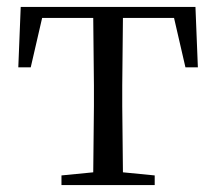

<svg xmlns="http://www.w3.org/2000/svg" viewBox="-20 -536 626 556"><path d="M249 0H428V-28L336 -37L334 -229V-288L336 -484H484L517 -341H553L546 -516H40L33 -341H69L102 -484H250L252 -288V-229L250 -37L158 -28V0Z"/></svg>

Font: Source Han Serif KR
Style: Regular
Weight: 400
Designer: Ryoko NISHIZUKA 西塚涼子 (kana & ideographs); Frank Grießhammer (Latin, Greek & Cyrillic); Wenlong ZHANG 张文龙 (bopomofo); San
Foundry: Adobe
Version: Version 2.001;hotconv 1.1.0;makeotfexe 2.6.0